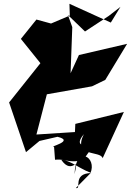

<svg xmlns="http://www.w3.org/2000/svg" viewBox="-20 -737 690 1012"><path d="M270 105C348 97 379 144 461 175C359 177 412 264 380 254L456 177C495 91 378 24 373 181C398 66 363 195 302 104C442 137 427 73 463 50C483 16 350 58 422 -30C361 94 511 55 521 97L633 -147L377 -84L375 -41L172 -28L227 -240L465 -282L535 -316L650 -506L396 -447L352 -351L361 -594L338 -658L428 -571L553 -653L615 -701L564 -618L346 -717L348 -655L249 -613L172 -634L90 -532L193 -404L28 -197L117 65L188 6L283 -16C379 7 230 38 265 37Z"/></svg>

Font: Asimov Silicon
Style: Regular
Weight: 400
Designer: Google
Version: Version 2.000980; 2014